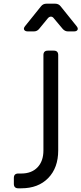

<svg xmlns="http://www.w3.org/2000/svg" viewBox="-20 -1019 441 1039"><path d="M79 0Q55 0 55 -24V-56Q55 -80 79 -80H95Q151 -80 183 -113.5Q215 -147 215 -205V-721Q215 -745 239 -745H271Q295 -745 295 -721V-205Q295 -111 241 -55.5Q187 0 95 0ZM131 -849Q116 -849 111 -857.5Q106 -866 116 -878L202 -985Q213 -999 231 -999H279Q297 -999 308 -985L394 -878Q404 -866 399.5 -857.5Q395 -849 380 -849H348Q331 -849 319 -863L272 -919Q265 -929 255.5 -929Q246 -929 238 -919L192 -863Q181 -849 163 -849Z"/></svg>

Font: Pitagon Sans Text
Style: Regular
Weight: 400
Designer: Travis Tran
Foundry: Pitagon
Version: Version 1.001; ttfautohint (v1.8.4.7-5d5b);gftools[0.9.26]